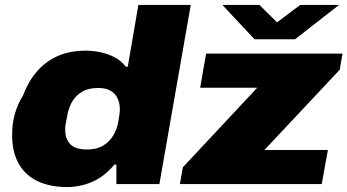

<svg xmlns="http://www.w3.org/2000/svg" viewBox="-20 -745 1406 777"><path d="M251 12Q184 12 134 -11Q84 -34 56.5 -81Q29 -128 29 -200Q29 -247 41 -287Q53 -327 73 -358Q90 -404 115.5 -438.5Q141 -473 173 -495.5Q205 -518 243 -529Q281 -540 326 -540Q356 -540 387 -533.5Q418 -527 445 -512.5Q472 -498 489 -475H497L540 -725H752L625 0H451V-79H443Q402 -30 353 -9Q304 12 251 12ZM333 -140Q371 -140 397 -155.5Q423 -171 438.5 -197Q454 -223 459 -254Q462 -269 463 -278Q464 -287 464.5 -292.5Q465 -298 465 -303Q465 -327 456 -346.5Q447 -366 428 -377.5Q409 -389 377 -389Q339 -389 313.5 -374.5Q288 -360 273.5 -336Q259 -312 253 -282Q249 -259 246.5 -247Q244 -235 244 -229Q244 -223 244 -218Q244 -183 264.5 -161.5Q285 -140 333 -140ZM708 0 720 -68 1021 -390H790L814 -528H1366L1355 -463L1050 -138H1307L1282 0ZM1352 -725 1174 -586H1010L880 -725H1030L1121 -635H1075L1195 -725Z"/></svg>

Font: Archivo SemiExpanded Black
Style: Italic
Weight: 900
Width: 6
Italic angle: -10°
Designer: Hector Gatti
Foundry: Omnibus-Type
Version: Version 2.001